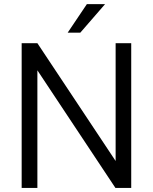

<svg xmlns="http://www.w3.org/2000/svg" viewBox="-20 -923 752 943"><path d="M624.5 -710.9V0H546.9L163.6 -577.6V0H86.4V-710.9H163.6L547.9 -132.3V-710.9ZM312.5 -762.7 406.7 -902.8H496.1L374.5 -762.7Z"/></svg>

Font: Vazirmatn UI Light
Style: Regular
Weight: 300
Designer: Saber Rastikerdar
Foundry: Saber Rastikerdar
Version: Version 33.003